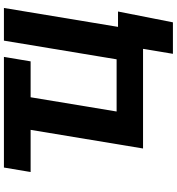

<svg xmlns="http://www.w3.org/2000/svg" viewBox="20 -788 924 1004"><g transform="rotate(-90 482.0 -286.0)"><path d="M84.5 -587.9 107.9 -727.5H686.5L663.1 -587.9ZM821.8 0H207.5L328.1 -727.5H498.5L400.9 -138.2H673.8L771.5 -727.5H942.4ZM702.6 156.2 728.5 0H684.1L706.1 -130.9H923.8L867.2 156.2Z"/></g></svg>

Font: Inter ExtraBold
Style: Italic
Weight: 800
Italic angle: -9.3988°
Designer: Rasmus Andersson
Foundry: rsms
Version: Version 4.001;git-66647c0bb